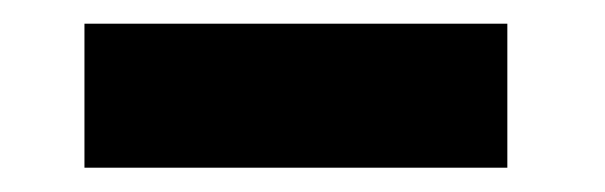

<svg xmlns="http://www.w3.org/2000/svg" viewBox="-20 -634 498 158"><path d="M49.5 -496V-614.5H397.5V-496Z"/></svg>

Font: League Spartan Thin Black
Style: Regular
Weight: 900
Version: Version 2.002